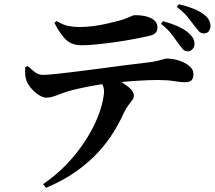

<svg xmlns="http://www.w3.org/2000/svg" viewBox="-20 -829 1040 927"><path d="M842.7 -617.3Q828.9 -636.6 809.9 -662.1Q790.8 -687.6 757.4 -714L767.1 -726.9Q804.3 -716.9 836.6 -702.8Q868.9 -688.7 889.3 -670.9Q905.1 -657.1 912.2 -644.4Q919.2 -631.7 918.9 -615.2Q918.7 -601.6 908.8 -591.2Q898.9 -580.8 884.8 -581.1Q871.9 -581.4 863.5 -590.8Q855.1 -600.2 842.7 -617.3ZM917.5 -706Q902.7 -726 884.2 -748.9Q865.6 -771.7 833.6 -795.2L842.8 -808.8Q882.5 -799.4 910.9 -788.2Q939.3 -777.1 958.8 -763.5Q977.3 -750.9 986.8 -735.8Q996.2 -720.6 996.2 -704.2Q996.2 -690.2 988.5 -678.9Q980.8 -667.6 963.8 -667.8Q948.9 -668.1 940.3 -677.9Q931.6 -687.7 917.5 -706ZM101.9 -505.1 114.3 -510.1Q133.6 -492.1 149.8 -479.8Q166.1 -467.5 188.9 -467.5Q209.2 -467.5 252.9 -472.2Q296.6 -476.9 353.8 -484Q410.9 -491.1 472 -499.2Q533.1 -507.3 588.8 -514.7Q644.5 -522 685 -526.3Q718.8 -530 738.6 -534.8Q758.3 -539.5 768.7 -542.9Q779 -546.2 783.6 -546.2Q815.7 -546.2 845.4 -536.3Q875.1 -526.5 894.5 -510Q913.9 -493.6 913.9 -472.8Q913.9 -448.3 903.3 -440.1Q892.8 -431.9 871.9 -431.9Q855.4 -431.9 820.4 -437.4Q785.5 -442.8 742 -442.8Q702.1 -442.8 645 -439.2Q587.9 -435.6 525.7 -429.1Q487.7 -425.5 443.5 -417.8Q399.4 -410.1 361.3 -401.6Q323.1 -393.1 302.5 -386.2Q277.6 -378.3 251.7 -368Q225.8 -357.8 203.5 -357.5Q187.2 -357.5 166.9 -370.7Q146.7 -383.8 130.3 -403.1Q113.9 -422.3 108.1 -439Q102.7 -452.8 101.7 -470Q100.7 -487.1 101.9 -505.1ZM202.5 77.9 187.8 60.2Q253.3 15.2 302.1 -36.3Q350.8 -87.7 385.5 -139.8Q420.2 -191.8 441.7 -240Q463.1 -288.2 472.6 -326.8Q482.2 -365.4 482.2 -388.6Q482.2 -403.6 475.4 -419.2Q468.6 -434.7 451.7 -450.1L518.5 -460.3Q548.3 -444.1 572.6 -428.8Q596.8 -413.6 611.6 -398.5Q626.3 -383.5 626.3 -368.1Q626.3 -355.7 618.9 -345.6Q611.4 -335.5 600.4 -321.8Q589.4 -308.1 577.6 -283.3Q558.6 -240.9 529.3 -192.7Q500 -144.5 455.8 -95.8Q411.5 -47.1 349.4 -2.6Q287.2 41.8 202.5 77.9ZM698.4 -655.3Q669 -648.4 626.4 -640.4Q583.8 -632.4 537.3 -625.8Q490.8 -619.2 448 -614.9Q405.2 -610.5 373.4 -610.5Q326.3 -610.5 298 -637.8Q269.8 -665 242.9 -718.5L253.3 -727.6Q284.2 -708.5 310.7 -703.5Q337.1 -698.5 362.1 -698.5Q398.9 -698.5 434.8 -703.6Q470.8 -708.6 501.9 -716.2Q533 -723.7 553.4 -728.7Q578.9 -735.7 593.3 -741.9Q607.8 -748 616.4 -751.9Q625.1 -755.8 631.7 -755.8Q681.8 -755.8 711 -740.4Q740.2 -724.9 740.2 -695.6Q740.2 -680.8 731.3 -670.7Q722.4 -660.7 698.4 -655.3Z"/></svg>

Font: Noto Serif HK
Style: Regular
Weight: 200
Designer: Ryoko NISHIZUKA 西塚涼子 (kana & ideographs); Frank Grießhammer (Latin, Greek & Cyrillic); Wenlong ZHANG 张文龙 (bopomofo); San
Foundry: Adobe
Version: Version 2.001;hotconv 1.1.0;makeotfexe 2.6.0